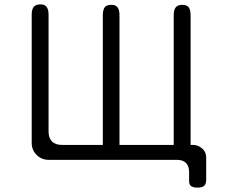

<svg xmlns="http://www.w3.org/2000/svg" viewBox="-20 -733 1040 878"><path d="M488.3 -710.9Q470.7 -710.9 460.9 -702.1Q450.2 -690.4 450.2 -664.1V-70.3H263.7Q233.4 -70.3 217.8 -85.9Q202.1 -101.6 202.1 -131.8V-666Q202.1 -703.1 179.7 -710.9Q173.8 -712.9 164.1 -712.9Q145.5 -712.9 135.7 -703.1Q125 -692.4 125 -666V-79.1Q125 -46.9 147.5 -24.4Q169.9 -2 203.1 -2H790Q816.4 -2 830.6 12.2Q844.7 26.4 844.7 53.7V93.8Q844.7 108.4 851.6 116.2Q861.3 125 883.3 125Q905.3 125 914.1 116.2Q922.9 107.4 922.9 88.9V-11.7Q922.9 -44.9 893.6 -61.5Q879.9 -70.3 861.3 -70.3H851.6V-664.1Q851.6 -690.4 840.8 -702.1Q831.1 -710.9 813.5 -710.9Q794.9 -710.9 785.2 -701.2Q774.4 -690.4 774.4 -664.1V-70.3H526.4V-664.1Q526.4 -701.2 503.9 -709Q498 -710.9 488.3 -710.9Z"/></svg>

Font: FakePearl
Style: ExtraLight
Weight: 300
Version: Version 1.2